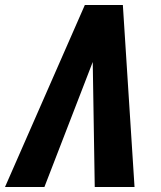

<svg xmlns="http://www.w3.org/2000/svg" viewBox="-20 -745 640 765"><path d="M469.5 -725 516 0H357.5L349.5 -498L157 0H0L318 -725Z"/></svg>

Font: JuliaMono ExtraBold
Style: Italic
Weight: 800
Italic angle: -9°
Monospace: yes
Designer: cormullion
Foundry: corm
Version: Version 0.057; ttfautohint (v1.8.4)